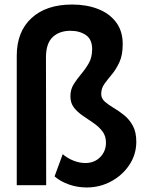

<svg xmlns="http://www.w3.org/2000/svg" viewBox="-20 -816 631 848"><path d="M363 12Q321 12 283.5 -1.5Q246 -15 221 -37L257 -135Q278 -117 304.5 -106.5Q331 -96 357 -96Q397 -96 422.5 -122Q448 -148 448 -186Q448 -216 432 -236.5Q416 -257 392.5 -273Q369 -289 345.5 -305Q322 -321 306.5 -341Q291 -361 291 -391Q291 -421 305.5 -444Q320 -467 339 -489.5Q358 -512 372.5 -537.5Q387 -563 387 -599Q387 -642 359.5 -661Q332 -680 291 -680Q242 -680 212.5 -652Q183 -624 183 -562L184 2H54V-570Q54 -676 119 -736Q184 -796 299 -796Q362 -796 412.5 -776.5Q463 -757 492.5 -718Q522 -679 522 -621Q522 -573 507.5 -541.5Q493 -510 474.5 -488Q456 -466 441.5 -446Q427 -426 427 -401Q427 -381 443 -367Q459 -353 482 -339.5Q505 -326 528 -307.5Q551 -289 566.5 -261Q582 -233 582 -190Q582 -134 551.5 -88Q521 -42 471 -15Q421 12 363 12Z"/></svg>

Font: Von Semi
Style: Regular
Weight: 600
Version: Version 4.000; ttfautohint (v1.8.4.7-5d5b)